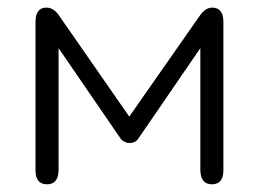

<svg xmlns="http://www.w3.org/2000/svg" viewBox="-20 -477 680 504"><path d="M341.8 -111.3Q334 -101.6 320.8 -101.6Q307.6 -101.6 297.9 -111.3L133.8 -350.6V-32.2Q133.8 6.8 103.5 6.8Q73.2 6.8 73.2 -30.3V-418.9Q73.2 -457 101.6 -457Q121.1 -457 134.8 -436.5L319.3 -170.9L504.9 -436.5Q519.5 -457 537.1 -457Q566.4 -457 566.4 -418.9V-30.3Q566.4 6.8 536.1 6.8Q505.9 6.8 505.9 -32.2V-350.6Z"/></svg>

Font: Jura
Style: Medium
Weight: 500
Version: Version 2.6.1